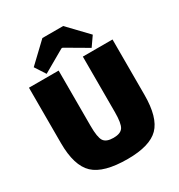

<svg xmlns="http://www.w3.org/2000/svg" viewBox="-214 -1061 1132 1216"><g transform="rotate(-30 352.5 -453.0)"><path d="M565 -779 517 -710 358 -803H350L188 -710L138 -787L278 -920H430ZM658 -690V-285Q658 -120 592 -53Q526 14 364 14Q189 14 118 -53Q47 -120 47 -285V-690H264V-285Q264 -202 282 -174.5Q300 -147 353 -147Q405 -147 423 -174.5Q441 -202 441 -285V-690Z"/></g></svg>

Font: Exo 2.0 Black
Style: Regular
Weight: 900
Designer: Natanael Gama
Version: Version 1.001;PS 001.001;hotconv 1.0.70;makeotf.lib2.5.58329